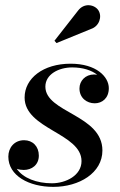

<svg xmlns="http://www.w3.org/2000/svg" viewBox="-20 -719 470 749"><path d="M335 -606C367 -616.5 379.5 -654 364 -678.5C350 -700.5 309 -710.5 284 -677L192.5 -560L200.5 -551ZM379.5 -132C379.5 -271.5 157 -279.5 157 -381C157 -429.5 209.5 -456 261.5 -456C304 -456 337.5 -444.5 359 -427.5C355 -428 351 -428.5 347 -428.5C313 -428.5 290 -403.5 290 -374C290 -336.5 319 -316 349.5 -316C378 -316 404.5 -335.5 404.5 -375C404.5 -419.5 356 -470.5 255.5 -470.5C148.5 -470.5 76 -413.5 76 -338.5C76 -215 298 -199.5 298 -90.5C298 -34.5 237 -4 182.5 -4C123.5 -4 70 -24 45.5 -60.5C53.5 -57.5 63 -56 72.5 -56C104 -56 131.5 -75.5 131.5 -112C131.5 -148 107.5 -172 74 -172C36 -172 12.5 -143 12.5 -108C12.5 -33.5 93 10 188 10C289.5 10 379.5 -44.5 379.5 -132Z"/></svg>

Font: Bodoni* 16pt Medium
Style: Italic
Weight: 500
Italic angle: -13°
Version: Version 2.3